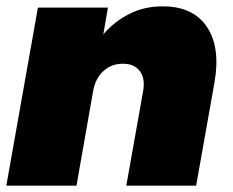

<svg xmlns="http://www.w3.org/2000/svg" viewBox="-20 -588 737 608"><path d="M379.9 0 433.1 -298.8Q440.4 -339.4 422.9 -362.8Q405.3 -386.2 369.1 -386.2Q332.5 -386.2 307.4 -363Q282.2 -339.8 274.9 -299.8L222.2 0H0L100.1 -564H321.8L307.1 -479Q340.3 -518.6 388.2 -543.2Q436 -567.9 495.1 -567.9Q591.8 -567.9 635.3 -502.7Q678.7 -437.5 659.2 -327.1L601.1 0Z"/></svg>

Font: SVN-Poppins Black
Style: Italic
Weight: 900
Italic angle: -10°
Designer: Ninad Kale (Devanagari), Jonny Pinhorn (Latin)
Foundry: Indian Type Foundry
Version: Version 3.002 2017